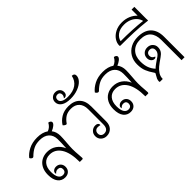

<svg xmlns="http://www.w3.org/2000/svg" viewBox="7 -1618 2368 2368"><g transform="rotate(-45 1191.0 -433.5)"><path d="M498 -512Q535 -466 535 -397Q535 -357 529 -283Q523 -213 523 -177Q523 -127 529 -61Q532 -31 532 -15Q532 0 521 0H475Q475 -161 421.5 -244.5Q368 -328 275 -328Q210 -328 173 -284.5Q136 -241 136 -166Q136 -98 157 -65Q178 -32 214 -32Q240 -32 253.5 -46Q267 -60 267 -83Q267 -105 254.5 -117.5Q242 -130 218 -130Q201 -130 189 -123Q177 -116 165 -103Q162 -109 162 -119Q162 -137 180 -152Q198 -167 226 -167Q263 -167 286 -143Q309 -119 309 -82Q309 -41 283 -16Q257 9 213 9Q155 9 119.5 -35.5Q84 -80 84 -166Q84 -231 109 -278Q134 -325 177.5 -349Q221 -373 276 -373Q345 -373 396.5 -337Q448 -301 476 -238Q482 -333 481 -390Q480 -461 436.5 -501Q393 -541 314 -541Q250 -541 205 -518Q160 -495 118 -453Q111 -446 103 -446Q94 -446 84 -454Q74 -462 68 -475Q103 -521 166 -553.5Q229 -586 315 -586Q406 -586 463 -546Q515 -564 543 -618Q561 -616 572 -606.5Q583 -597 583 -586Q583 -566 556.5 -545Q530 -524 498 -512Z M834 -89Q834 -131 861.5 -157.5Q889 -184 928 -184Q952 -184 964.5 -174Q977 -164 977 -150Q977 -147 975 -141Q961 -147 934 -147Q909 -147 894 -131.5Q879 -116 879 -90Q879 -65 895 -49.5Q911 -34 937 -34Q972 -34 990 -56.5Q1008 -79 1008 -123V-387Q1008 -460 969.5 -501Q931 -542 861 -542Q803 -542 765 -518.5Q727 -495 696 -450Q692 -444 685 -444Q677 -444 664.5 -452Q652 -460 645 -470Q674 -519 728.5 -552.5Q783 -586 861 -586Q955 -586 1007 -534Q1059 -482 1059 -384V-124Q1059 -62 1025 -26Q991 10 937 10Q894 10 864 -18Q834 -46 834 -89Z M780 -737Q780 -775 805.5 -799Q831 -823 867 -823Q903 -823 926 -801.5Q949 -780 949 -745Q949 -720 935.5 -705.5Q922 -691 905 -691Q898 -691 891 -694Q899 -702 905 -714Q911 -726 911 -740Q911 -760 899.5 -772Q888 -784 868 -784Q847 -784 834.5 -771.5Q822 -759 822 -737Q822 -706 853 -688.5Q884 -671 940 -671Q1032 -671 1087 -710.5Q1142 -750 1156 -821Q1200 -821 1200 -782Q1200 -744 1167.5 -709Q1135 -674 1076.5 -652Q1018 -630 946 -630Q867 -630 823.5 -659.5Q780 -689 780 -737Z M1642 -512Q1679 -466 1679 -397Q1679 -357 1673 -283Q1667 -213 1667 -177Q1667 -127 1673 -61Q1676 -31 1676 -15Q1676 0 1665 0H1619Q1619 -161 1565.5 -244.5Q1512 -328 1419 -328Q1354 -328 1317 -284.5Q1280 -241 1280 -166Q1280 -98 1301 -65Q1322 -32 1358 -32Q1384 -32 1397.5 -46Q1411 -60 1411 -83Q1411 -105 1398.5 -117.5Q1386 -130 1362 -130Q1345 -130 1333 -123Q1321 -116 1309 -103Q1306 -109 1306 -119Q1306 -137 1324 -152Q1342 -167 1370 -167Q1407 -167 1430 -143Q1453 -119 1453 -82Q1453 -41 1427 -16Q1401 9 1357 9Q1299 9 1263.5 -35.5Q1228 -80 1228 -166Q1228 -231 1253 -278Q1278 -325 1321.5 -349Q1365 -373 1420 -373Q1489 -373 1540.5 -337Q1592 -301 1620 -238Q1626 -333 1625 -390Q1624 -461 1580.5 -501Q1537 -541 1458 -541Q1394 -541 1349 -518Q1304 -495 1262 -453Q1255 -446 1247 -446Q1238 -446 1228 -454Q1218 -462 1212 -475Q1247 -521 1310 -553.5Q1373 -586 1459 -586Q1550 -586 1607 -546Q1659 -564 1687 -618Q1705 -616 1716 -606.5Q1727 -597 1727 -586Q1727 -566 1700.5 -545Q1674 -524 1642 -512Z M2302 -358V0H2250V-353Q2250 -443 2206 -492.5Q2162 -542 2070 -542Q1981 -542 1930 -490Q1879 -438 1879 -347Q1879 -282 1897 -235Q1915 -188 1949 -152Q1966 -170 1999 -193Q2032 -216 2039 -221L2069 -241Q2113 -272 2113 -315Q2113 -341 2099.5 -355.5Q2086 -370 2061 -370Q2036 -370 2021.5 -356Q2007 -342 2007 -319Q2007 -297 2018 -283.5Q2029 -270 2052 -261Q2045 -246 2025 -246Q2001 -246 1983 -267Q1965 -288 1965 -318Q1965 -359 1992 -385Q2019 -411 2061 -411Q2105 -411 2131.5 -383.5Q2158 -356 2158 -320Q2158 -283 2142 -257Q2126 -231 2093 -209Q2029 -165 1998 -139.5Q1967 -114 1944.5 -79Q1922 -44 1922 0H1878Q1873 0 1870 -2Q1867 -4 1867 -11Q1867 -34 1875.5 -53.5Q1884 -73 1898 -95Q1900 -98 1904.5 -105.5Q1909 -113 1909 -116Q1909 -120 1903 -129Q1897 -138 1895 -141Q1866 -182 1845.5 -231Q1825 -280 1825 -352Q1825 -421 1856.5 -474Q1888 -527 1943.5 -556.5Q1999 -586 2070 -586Q2184 -586 2243 -526.5Q2302 -467 2302 -358Z M2304 -638H2303Q2180 -652 2076 -656Q1972 -660 1844 -660Q1838 -660 1836 -662.5Q1834 -665 1834 -674Q1834 -715 1861 -756Q1888 -797 1939 -824Q1990 -851 2058 -851Q2120 -851 2170.5 -829.5Q2221 -808 2255 -771V-877H2303V-669Q2304 -663 2304 -651ZM2257 -678Q2249 -714 2222.5 -744.5Q2196 -775 2153.5 -793.5Q2111 -812 2058 -812Q1983 -812 1938.5 -778.5Q1894 -745 1884 -697Q2095 -697 2257 -678Z"/></g></svg>

Font: Krub Light
Style: Regular
Weight: 300
Designer: Ekaluck Peanpanawate
Foundry: Cadson Demak Co.,Ltd.
Version: Version 1.000; ttfautohint (v1.6)